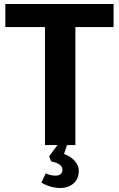

<svg xmlns="http://www.w3.org/2000/svg" viewBox="-20 -729 598 965"><path d="M376 127.9Q376 169.9 349.6 192.9Q323.2 215.8 283.2 215.8Q234.4 215.8 188 189L210 142.1Q218.8 147 232.4 150.4Q246.1 153.8 258.8 153.8Q274.9 153.8 284.4 146.5Q293.9 139.2 293.9 124Q293.9 108.9 280.5 98.9Q267.1 88.9 236.8 82L227.1 56.2L269 0H206.1V-592.8H6.8V-709H550.8V-592.8H358.9V0H316.9L301.8 44.9Q333 55.2 354.5 78.6Q376 102.1 376 127.9Z"/></svg>

Font: Sarala
Style: Bold
Weight: 700
Designer: Andres Torresi
Foundry: Huerta Tipografica
Version: Version 1.004;PS 001.003;hotconv 1.0.70;makeotf.lib2.5.58329